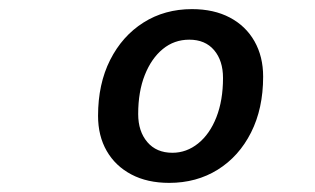

<svg xmlns="http://www.w3.org/2000/svg" viewBox="-20 -728 690 421"><path d="M351 -327Q303 -327 268 -345.5Q233 -364 214 -397Q195 -430 195 -474Q195 -544 221.5 -596.5Q248 -649 294.5 -678.5Q341 -708 401 -708Q449 -708 484 -689.5Q519 -671 538 -637.5Q557 -604 557 -560Q557 -490 530.5 -437.5Q504 -385 457.5 -356Q411 -327 351 -327ZM358 -393Q389 -393 414.5 -413.5Q440 -434 454.5 -471Q469 -508 469 -557Q469 -595 449.5 -618Q430 -641 395 -641Q362 -641 337 -620.5Q312 -600 297.5 -563.5Q283 -527 283 -478Q283 -440 303 -416.5Q323 -393 358 -393Z"/></svg>

Font: Azeret Mono Thin Medium
Style: Italic
Weight: 500
Italic angle: -12°
Version: Version 1.002